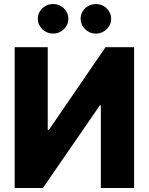

<svg xmlns="http://www.w3.org/2000/svg" viewBox="-20 -944 747 964"><path d="M219.7 -707V-292H225.6L509.8 -707H653.3V0H486.3V-415H481.4L195.3 0H53.7V-707ZM169.9 -849.6Q169.9 -869.6 180.2 -886.7Q190.4 -903.8 208.3 -913.8Q226.1 -923.8 247.1 -923.8Q267.6 -923.8 285.2 -913.8Q302.7 -903.8 313 -886.7Q323.2 -869.6 323.2 -849.6Q323.2 -830.1 313 -813Q302.7 -795.9 285.2 -785.6Q267.6 -775.4 247.1 -775.4Q226.1 -775.4 208.3 -785.6Q190.4 -795.9 180.2 -813Q169.9 -830.1 169.9 -849.6ZM384.8 -849.6Q384.8 -869.6 395 -886.7Q405.3 -903.8 423.1 -913.8Q440.9 -923.8 461.9 -923.8Q482.4 -923.8 500 -913.8Q517.6 -903.8 527.8 -886.7Q538.1 -869.6 538.1 -849.6Q538.1 -830.1 527.8 -813Q517.6 -795.9 500 -785.6Q482.4 -775.4 461.9 -775.4Q440.9 -775.4 423.1 -785.6Q405.3 -795.9 395 -813Q384.8 -830.1 384.8 -849.6Z"/></svg>

Font: Pretendard Std ExtraBold
Style: Regular
Weight: 800
Designer: Base glyphs from Inter by Rasmus Andersson; Hangeul glyphs from Noto Sans CJK(Source Han Sans) by Jang Soo-young and Kan
Foundry: Kil Hyung-jin
Version: Version 1.309